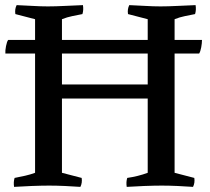

<svg xmlns="http://www.w3.org/2000/svg" viewBox="-20 -725 819 750"><path d="M1 -516Q0 -527 3.5 -545Q7 -563 12 -569H117V-650L40 -670Q37 -689 45 -705Q72 -704 105.5 -702Q139 -700 167 -700Q196 -700 236 -702Q276 -704 304 -705Q307 -686 302 -670Q282 -666 262 -662Q242 -658 222 -650V-569H557V-650L480 -670Q477 -689 485 -705Q512 -704 545.5 -702Q579 -700 607 -700Q636 -700 676 -702Q716 -704 744 -705Q747 -686 742 -670Q722 -666 702 -662Q682 -658 662 -650V-569H769Q769 -556 766 -540Q763 -524 758 -516H662V-50L739 -30Q742 -11 734 5Q707 3 673.5 1.5Q640 0 612 0Q584 0 543.5 1.5Q503 3 475 5Q472 -14 477 -30Q498 -33 518 -38Q538 -43 557 -50V-340H222V-50L299 -30Q302 -11 294 5Q267 3 233.5 1.5Q200 0 172 0Q144 0 103.5 1.5Q63 3 35 5Q32 -14 37 -30Q58 -34 78 -38.5Q98 -43 117 -50V-516ZM222 -395H557V-516H222Z"/></svg>

Font: Alike
Style: Regular
Weight: 400
Designer: Sveta Sebyakina
Foundry: Cyreal (www.cyreal.org)
Version: Version 1.301; ttfautohint (v1.8.4.7-5d5b)